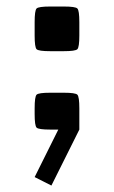

<svg xmlns="http://www.w3.org/2000/svg" viewBox="-20 -428 355 598"><path d="M227.1 -24.4 140.1 149.9 87.9 123.5 161.6 -24.4H136.7Q100.1 -24.4 94 -30.5Q87.9 -36.6 87.9 -73.2V-90.3Q87.9 -127 94 -133.1Q100.1 -139.2 136.7 -139.2H178.2Q214.8 -139.2 220.9 -133.1Q227.1 -127 227.1 -90.3ZM136.7 -268.6Q100.1 -268.6 94 -274.7Q87.9 -280.8 87.9 -317.4V-358.9Q87.9 -395.5 94 -401.6Q100.1 -407.7 136.7 -407.7H178.2Q214.8 -407.7 220.9 -401.6Q227.1 -395.5 227.1 -358.9V-317.4Q227.1 -280.8 220.9 -274.7Q214.8 -268.6 178.2 -268.6Z"/></svg>

Font: Squarish Sans CT
Style: Regular
Weight: 400
Version: Version 0.9